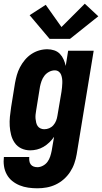

<svg xmlns="http://www.w3.org/2000/svg" viewBox="-31 -804 551 1037"><path d="M171 213Q146 213 121.5 209.5Q97 206 75 197Q53 188 35 173.5Q17 159 5.5 138Q-6 117 -9.5 92.5Q-13 68 -10 44H127Q126 54 127.5 65Q129 76 135 84Q141 92 150.5 95.5Q160 99 171 99Q186 99 201 91Q216 83 225.5 70Q235 57 240 41.5Q245 26 248 11L261 -65Q250 -49 235.5 -35Q221 -21 204 -11Q187 -1 168.5 3.5Q150 8 132 8Q106 8 84 -2.5Q62 -13 48.5 -32.5Q35 -52 29 -75.5Q23 -99 21.5 -123.5Q20 -148 22.5 -173.5Q25 -199 29 -225L50 -355Q54 -377 60 -398.5Q66 -420 77 -441Q88 -462 103.5 -480.5Q119 -499 138.5 -512Q158 -525 180 -531.5Q202 -538 225 -538Q244 -538 262 -532Q280 -526 292.5 -513Q305 -500 312.5 -483Q320 -466 324 -448L337 -530H475L383 30Q379 54 370.5 78.5Q362 103 347.5 125Q333 147 313 164.5Q293 182 269.5 193Q246 204 221 208.5Q196 213 171 213ZM208 -106Q222 -106 235 -111.5Q248 -117 257.5 -128Q267 -139 272 -152Q277 -165 279 -178L301 -308Q303 -320 304 -332Q305 -344 305.5 -355.5Q306 -367 304.5 -378.5Q303 -390 299 -400.5Q295 -411 286 -417.5Q277 -424 265 -424Q249 -424 234 -416Q219 -408 209 -395Q199 -382 193.5 -366.5Q188 -351 185 -336L164 -206Q162 -195 161 -184Q160 -173 161 -162.5Q162 -152 164.5 -141.5Q167 -131 172.5 -123Q178 -115 187.5 -110.5Q197 -106 208 -106ZM237 -594 129 -722 216 -778 301 -658 427 -784 500 -716 347 -594Z"/></svg>

Font: Iosevka Curly Heavy Oblique
Style: Regular
Weight: 900
Italic angle: -9°
Monospace: yes
Designer: Belleve Invis
Foundry: Belleve Invis
Version: Version 11.1.0; ttfautohint (v1.8.3)